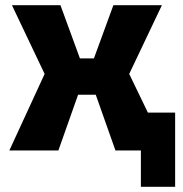

<svg xmlns="http://www.w3.org/2000/svg" viewBox="-20 -580 705 740"><path d="M16 0 152 -295 26 -560H213L288 -355H342L417 -560H604L478 -295L550 -146H655V140H523V0H425L349 -215H281L205 0Z"/></svg>

Font: Tektur
Style: Bold
Weight: 700
Designer: Adam Jagosz
Foundry: Adam Jagosz
Version: Version 1.005;gftools[0.9.30]